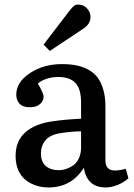

<svg xmlns="http://www.w3.org/2000/svg" viewBox="-20 -802 584 836"><path d="M196.8 -580.1 169.9 -607.9 280.8 -752.9Q293.5 -769.5 301.5 -775.9Q309.6 -782.2 319.8 -782.2Q343.8 -782.2 358.9 -765.4Q374 -748.5 374 -728Q374 -695.3 337.9 -673.8ZM190.9 14.2Q163.6 14.2 139.2 6.6Q114.7 -1 93.8 -16.6Q72.8 -32.2 60.3 -59.6Q47.9 -86.9 47.9 -123Q47.9 -188 90.1 -225.6Q132.3 -263.2 209 -273.9Q262.2 -281.7 333 -285.2V-355Q333 -415.5 308.1 -441.2Q283.2 -466.8 233.9 -466.8Q205.1 -466.8 180.9 -458.3Q156.7 -449.7 145 -438Q169.9 -394.5 169.9 -381.8Q169.9 -362.8 154.3 -348.9Q138.7 -335 109.9 -335Q79.6 -335 65.2 -350.3Q50.8 -365.7 50.8 -390.1Q50.8 -444.3 110.4 -483.6Q169.9 -522.9 249 -522.9Q282.7 -522.9 310.1 -517.8Q337.4 -512.7 362.1 -500Q386.7 -487.3 403.1 -466.8Q419.4 -446.3 429.2 -413.6Q439 -380.9 439 -337.9V-104Q439 -72.8 459.7 -63.5Q480.5 -54.2 527.8 -66.9L539.1 -25.9Q519 -7.3 491.7 3.4Q464.4 14.2 440.9 14.2Q397.5 14.2 374 -8.8Q350.6 -31.7 345.2 -71.8Q291.5 14.2 190.9 14.2ZM234.9 -61Q251.5 -61 267.3 -66.2Q283.2 -71.3 298.6 -81.8Q314 -92.3 323.5 -112.8Q333 -133.3 333 -160.2V-230Q291 -230 243.2 -222.2Q198.2 -215.3 178.2 -191.4Q158.2 -167.5 158.2 -134.8Q158.2 -97.2 179.4 -79.1Q200.7 -61 234.9 -61Z"/></svg>

Font: Literata Book Medium
Style: Regular
Weight: 500
Designer: Latin by Veronika Burian and Jose Scaglione. Greek by Irene Vlachou. Cyrillic by Vera Evstafieva
Foundry: TypeTogether
Version: Version 2.003;PS 002.003;hotconv 1.0.88;makeotf.lib2.5.64775